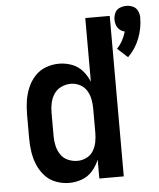

<svg xmlns="http://www.w3.org/2000/svg" viewBox="-55 -821 724 876"><g transform="rotate(-5 307.5 -383.0)"><path d="M544 -540Q579 -574 597 -620.5Q615 -667 615 -716Q615 -731 608 -746Q601 -761 586.5 -767.5Q572 -774 556 -774Q540 -774 525 -767.5Q510 -761 503.5 -746Q497 -731 497 -716Q497 -703 501.5 -690.5Q506 -678 516 -669.5Q526 -661 539 -658Q533 -637 522.5 -617.5Q512 -598 497 -583ZM227 8Q257 8 285.5 -2.5Q314 -13 334 -36Q354 -59 365 -87V0H477V-735H365V-443Q354 -471 334 -494Q314 -517 285.5 -527.5Q257 -538 227 -538Q196 -538 166.5 -527Q137 -516 116 -493Q95 -470 83 -441Q71 -412 66.5 -381.5Q62 -351 62 -320V-210Q62 -179 66.5 -148.5Q71 -118 83 -89Q95 -60 116 -37Q137 -14 166.5 -3Q196 8 227 8ZM273 -89Q251 -89 230 -98Q209 -107 196.5 -125.5Q184 -144 179 -166Q174 -188 174 -210V-320Q174 -342 179 -364Q184 -386 196.5 -404.5Q209 -423 230 -432.5Q251 -442 273 -442Q294 -442 314 -432Q334 -422 345.5 -403Q357 -384 361 -363Q365 -342 365 -320V-210Q365 -189 361 -167.5Q357 -146 345.5 -127Q334 -108 314 -98.5Q294 -89 273 -89Z"/></g></svg>

Font: Iosevka Sparkle Semibold
Style: Regular
Weight: 600
Designer: Belleve Invis
Foundry: Belleve Invis
Version: Version 4.5.0; ttfautohint (v1.8.3)